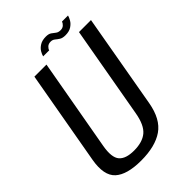

<svg xmlns="http://www.w3.org/2000/svg" viewBox="-231 -870 967 967"><g transform="rotate(-45 253.0 -386.0)"><path d="M184 4.5Q83.5 4.5 40 -35.2Q-3.5 -75 13.5 -172L102.5 -675H188.5L101 -183Q88.5 -112 112 -84.2Q135.5 -56.5 194.5 -56.5Q254.5 -56.5 287.5 -84.2Q320.5 -112 333 -183L420 -675H505.5L417 -172Q400 -75 342.2 -35.2Q284.5 4.5 184 4.5ZM360.5 -711.5Q340 -711.5 328.5 -719Q317 -726.5 307.8 -734.2Q298.5 -742 285 -742Q269 -742 259.8 -733Q250.5 -724 249 -716H206Q208.5 -727.5 217 -741.8Q225.5 -756 242.5 -766.5Q259.5 -777 286 -777Q305.5 -777 316.2 -769.5Q327 -762 336.2 -754.5Q345.5 -747 361.5 -747Q376.5 -747 385.8 -756Q395 -765 397 -773H440Q437.5 -762.5 429.2 -748Q421 -733.5 404.2 -722.5Q387.5 -711.5 360.5 -711.5Z"/></g></svg>

Font: Anybody
Style: Italic
Weight: 400
Italic angle: -10°
Designer: Tyler Finck
Foundry: Etcetera Type Company
Version: Version 1.010; ttfautohint (v1.8.3) -l 8 -r 50 -G 200 -x 14 